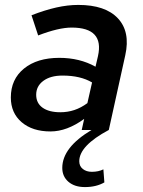

<svg xmlns="http://www.w3.org/2000/svg" viewBox="-20 -528 580 780"><path d="M325 232Q283 232 258 210.5Q233 189 233 154Q233 71 352 0H312L322 -45Q252 6 185 6Q112 6 68 -31.5Q24 -69 24 -132Q24 -206 77.5 -249.5Q131 -293 221 -293Q304 -293 368 -257L378 -300Q404 -416 271 -416Q218 -416 135 -384L108 -466Q162 -487 208.5 -497.5Q255 -508 298 -508Q408 -508 459 -453.5Q510 -399 489 -304L422 0Q302 64 302 127Q302 147 316.5 158.5Q331 170 353 170Q380 170 400 160L404 213Q371 232 325 232ZM225 -72Q255 -72 282 -81Q309 -90 335 -109L354 -193Q307 -221 234 -221Q185 -221 156 -199.5Q127 -178 127 -143Q127 -109 153 -90.5Q179 -72 225 -72Z"/></svg>

Font: Red Hat Text Medium
Style: Italic
Weight: 500
Italic angle: -12°
Designer: Pentagram, MCKL
Foundry: Pentagram, MCKL
Version: Version 1.023; ttfautohint (v1.8.3)